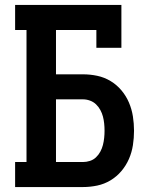

<svg xmlns="http://www.w3.org/2000/svg" viewBox="-20 -755 640 775"><path d="M41 0V-101H87V-634H41V-735H470V-562H369V-634H206V-455H315Q344 -455 372.5 -449Q401 -443 426 -428Q451 -413 470 -390.5Q489 -368 500.5 -341Q512 -314 516.5 -285Q521 -256 521 -227Q521 -198 516.5 -169Q512 -140 500.5 -113.5Q489 -87 470 -64.5Q451 -42 426 -27Q401 -12 372.5 -6Q344 0 315 0ZM206 -101H315Q329 -101 343 -105.5Q357 -110 367.5 -120Q378 -130 385 -143Q392 -156 395.5 -170Q399 -184 400.5 -198.5Q402 -213 402 -227Q402 -242 400.5 -256.5Q399 -271 395.5 -284.5Q392 -298 385 -311Q378 -324 367.5 -334Q357 -344 343 -349Q329 -354 315 -354H206Z"/></svg>

Font: Iosevka Curly Slab Extended
Style: Bold
Weight: 700
Width: 7
Monospace: yes
Designer: Belleve Invis
Foundry: Belleve Invis
Version: Version 11.1.0; ttfautohint (v1.8.3)